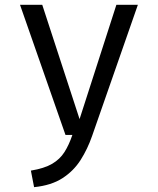

<svg xmlns="http://www.w3.org/2000/svg" viewBox="-20 -560 655 797"><path d="M552.3 -540 362.6 3.6Q343.6 58.5 314.6 104.1Q285.6 149.7 239.2 179.7Q192.8 209.7 121.5 216.9L108.2 148.2Q164.1 139 196.4 120Q228.7 101 247.4 71.5Q266.2 42.1 280.5 0H251.8L63.1 -540H155.4L310.3 -65.6L463.1 -540Z"/></svg>

Font: FiraCode Nerd Font
Style: Regular
Weight: 400
Designer: Carrois Corporate, Edenspiekermann AG, Nikita Prokopov
Foundry: Carrois Corporate, Edenspiekermann AG, Nikita Prokopov
Version: Version 6.002;Nerd Fonts 2.2.2